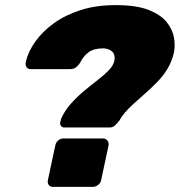

<svg xmlns="http://www.w3.org/2000/svg" viewBox="-20 -730 702 750"><path d="M231 -232Q223 -232 218.5 -238Q214 -244 215 -251Q216 -255 217 -259Q218 -263 219 -267Q233 -298 256.5 -324.5Q280 -351 307.5 -374Q335 -397 360.5 -416.5Q386 -436 404 -454.5Q422 -473 426 -490Q430 -506 425.5 -517.5Q421 -529 409 -535Q397 -541 382 -541Q346 -541 325.5 -525.5Q305 -510 293 -485Q286 -474 277 -467Q268 -460 253 -460H99Q89 -460 83.5 -468Q78 -476 81 -489Q90 -528 117.5 -567Q145 -606 189.5 -638.5Q234 -671 294.5 -690.5Q355 -710 432 -710Q513 -710 561 -691Q609 -672 632 -642.5Q655 -613 660 -581Q665 -549 659 -523Q651 -489 634 -461Q617 -433 594 -409.5Q571 -386 546.5 -364.5Q522 -343 499.5 -322.5Q477 -302 460 -280Q456 -275 453 -270.5Q450 -266 447 -260Q436 -246 428 -239Q420 -232 408 -232ZM187 0Q176 0 170.5 -7.5Q165 -15 167 -26L196 -162Q198 -173 207 -181Q216 -189 227 -189H383Q393 -189 399.5 -181Q406 -173 404 -162L375 -26Q373 -15 363 -7.5Q353 0 343 0Z"/></svg>

Font: Rubik ExtraBold
Style: Italic
Weight: 800
Italic angle: -12°
Designer: Hubert and Fischer
Foundry: Hubert and Fischer
Version: Version 2.300;gftools[0.9.30]